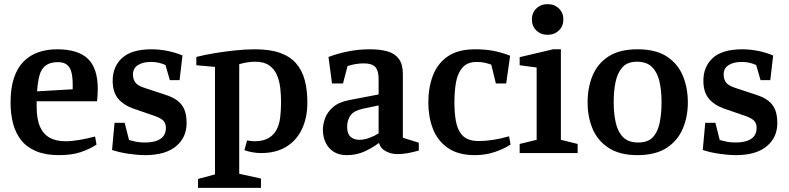

<svg xmlns="http://www.w3.org/2000/svg" viewBox="-20 -739 3811 927"><path d="M265 10Q200 10 154.5 -9Q109 -28 82 -62.5Q55 -97 43 -143Q31 -189 31 -244Q31 -314 47.5 -363Q64 -412 94.5 -442.5Q125 -473 166 -487Q207 -501 255 -501Q357 -501 404.5 -455Q452 -409 452 -311Q452 -304 451.5 -293Q451 -282 450.5 -271Q450 -260 448 -250H157V-223Q157 -163 173.5 -126.5Q190 -90 221 -73.5Q252 -57 296 -57Q326 -57 364 -63.5Q402 -70 439 -80L446 -41Q411 -18 368 -4Q325 10 265 10ZM159 -298 331 -308V-330Q331 -363 325.5 -387.5Q320 -412 304.5 -425.5Q289 -439 260 -439Q223 -439 201.5 -423.5Q180 -408 171 -376Q162 -344 159 -298Z M681 10Q646 10 601 3.5Q556 -3 521 -15L533 -146H582L603 -63Q617 -59 635.5 -55Q654 -51 680 -51Q728 -51 754.5 -68.5Q781 -86 781 -122Q781 -145 767 -158Q753 -171 716 -183L623 -215Q574 -233 549 -264.5Q524 -296 524 -349Q524 -418 570 -459.5Q616 -501 712 -501Q748 -501 787 -493.5Q826 -486 861 -471L847 -352H800L779 -425Q766 -431 748.5 -435.5Q731 -440 710 -440Q669 -440 645.5 -424.5Q622 -409 622 -380Q622 -355 634 -340Q646 -325 677 -315L777 -282Q815 -270 837.5 -252.5Q860 -235 870.5 -209Q881 -183 881 -145Q881 -75 829.5 -32.5Q778 10 681 10Z M936 168V125L1018 103V-416L928 -424V-464Q966 -474 1014.5 -482Q1063 -490 1114 -495.5Q1165 -501 1211 -501Q1284 -501 1332.5 -483.5Q1381 -466 1410 -432.5Q1439 -399 1451.5 -351.5Q1464 -304 1464 -244Q1464 -172 1438.5 -117Q1413 -62 1363 -31Q1313 0 1240 0Q1219 0 1197.5 -4Q1176 -8 1160 -14L1173 -61Q1179 -60 1189.5 -58.5Q1200 -57 1207 -57Q1250 -57 1276 -72Q1302 -87 1315.5 -113Q1329 -139 1333 -173.5Q1337 -208 1337 -248Q1337 -281 1333 -315Q1329 -349 1317 -377Q1305 -405 1280 -423Q1255 -441 1213 -441Q1194 -441 1174 -438Q1154 -435 1135 -429V100L1240 123V168Z M1654 10Q1617 10 1591.5 -6Q1566 -22 1552.5 -50Q1539 -78 1539 -113Q1539 -139 1549.5 -168Q1560 -197 1587.5 -221.5Q1615 -246 1667 -256L1808 -283V-358Q1808 -397 1792.5 -415Q1777 -433 1736 -433Q1716 -433 1695.5 -429.5Q1675 -426 1658 -420L1636 -336H1583L1566 -464Q1611 -481 1661.5 -491Q1712 -501 1766 -501Q1815 -501 1850.5 -491Q1886 -481 1905.5 -455Q1925 -429 1925 -382V-74L2002 -50V-12Q1969 -3 1945.5 1Q1922 5 1898 5Q1869 5 1843 -8.5Q1817 -22 1810 -49Q1773 -22 1736 -6Q1699 10 1654 10ZM1715 -64Q1739 -64 1765 -74Q1791 -84 1808 -95V-230L1732 -214Q1689 -205 1672.5 -182Q1656 -159 1656 -127Q1656 -93 1672.5 -78.5Q1689 -64 1715 -64Z M2273 10Q2192 10 2142 -25Q2092 -60 2070 -117.5Q2048 -175 2048 -244Q2048 -316 2070 -374Q2092 -432 2141.5 -466.5Q2191 -501 2273 -501Q2323 -501 2362.5 -493.5Q2402 -486 2443 -470L2424 -336H2374L2352 -427Q2335 -433 2318.5 -436.5Q2302 -440 2283 -440Q2238 -440 2214.5 -414.5Q2191 -389 2182.5 -345.5Q2174 -302 2174 -246Q2174 -194 2180.5 -158Q2187 -122 2201 -100Q2215 -78 2237 -68Q2259 -58 2291 -58Q2322 -58 2359.5 -63.5Q2397 -69 2438 -81L2445 -41Q2411 -19 2367 -4.5Q2323 10 2273 10Z M2489 0V-44L2571 -64V-413L2489 -424V-463L2650 -501H2688V-64L2769 -44V0ZM2624 -571Q2591 -571 2569.5 -592Q2548 -613 2548 -645Q2548 -677 2569.5 -698Q2591 -719 2624 -719Q2657 -719 2678.5 -698Q2700 -677 2700 -645Q2700 -613 2678.5 -592Q2657 -571 2624 -571Z M3057 10Q2972 10 2918.5 -25Q2865 -60 2841 -117.5Q2817 -175 2817 -244Q2817 -316 2841 -374Q2865 -432 2918 -466.5Q2971 -501 3058 -501Q3146 -501 3199 -466.5Q3252 -432 3276.5 -374Q3301 -316 3301 -244Q3301 -175 3276.5 -117.5Q3252 -60 3198.5 -25Q3145 10 3057 10ZM3061 -51Q3108 -51 3132 -76.5Q3156 -102 3165 -146.5Q3174 -191 3174 -246Q3174 -302 3164 -345.5Q3154 -389 3128.5 -415Q3103 -441 3055 -441Q3010 -441 2986 -415Q2962 -389 2952.5 -345.5Q2943 -302 2943 -246Q2943 -191 2953 -146.5Q2963 -102 2988.5 -76.5Q3014 -51 3061 -51Z M3533 10Q3498 10 3453 3.5Q3408 -3 3373 -15L3385 -146H3434L3455 -63Q3469 -59 3487.5 -55Q3506 -51 3532 -51Q3580 -51 3606.5 -68.5Q3633 -86 3633 -122Q3633 -145 3619 -158Q3605 -171 3568 -183L3475 -215Q3426 -233 3401 -264.5Q3376 -296 3376 -349Q3376 -418 3422 -459.5Q3468 -501 3564 -501Q3600 -501 3639 -493.5Q3678 -486 3713 -471L3699 -352H3652L3631 -425Q3618 -431 3600.5 -435.5Q3583 -440 3562 -440Q3521 -440 3497.5 -424.5Q3474 -409 3474 -380Q3474 -355 3486 -340Q3498 -325 3529 -315L3629 -282Q3667 -270 3689.5 -252.5Q3712 -235 3722.5 -209Q3733 -183 3733 -145Q3733 -75 3681.5 -32.5Q3630 10 3533 10Z"/></svg>

Font: Manuale SemiBold
Style: Regular
Weight: 600
Version: Version 1.002